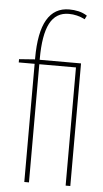

<svg xmlns="http://www.w3.org/2000/svg" viewBox="-54 -785 438 819"><g transform="rotate(5 165.5 -375.0)"><path d="M82 0V-506H14V-520L82 -525V-529Q82 -641 114 -695.5Q146 -750 209 -750Q230 -750 249.5 -745.5Q269 -741 286 -730L278 -714Q245 -731 209 -731Q154 -731 128 -681.5Q102 -632 102 -529V-525H279V0H259V-506H102V0Z"/></g></svg>

Font: Georama Condensed Thin
Style: Regular
Weight: 100
Width: 3
Designer: Jean-Baptiste Levee
Foundry: Production Type
Version: Version 1.000